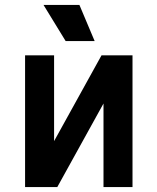

<svg xmlns="http://www.w3.org/2000/svg" viewBox="-20 -761 640 781"><path d="M82 0V-536H200V-187L393 -536H519V0H401V-340L213 0ZM247 -594 157 -741H303L365 -594Z"/></svg>

Font: Geist Mono
Style: Bold
Weight: 700
Monospace: yes
Designer: Basement.studio, Andrés Briganti, Mateo Zaragoza
Foundry: Basement.studio, Vercel, Andrés Briganti, Guido Ferreyra, Mateo Zaragoza
Version: Version 1.500; ttfautohint (v1.8.4.7-5d5b)